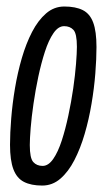

<svg xmlns="http://www.w3.org/2000/svg" viewBox="-20 -566 333 596"><path d="M111 10Q76.5 10 54.3 -1.4Q32.1 -12.8 21.6 -40.6Q11.1 -68.4 11.1 -116.5Q11.1 -152.9 14.8 -198.3Q18.4 -243.6 26.5 -292.1Q34.6 -340.5 47.8 -385.8Q61 -431.1 79.6 -467Q98.3 -503 123.1 -524.4Q147.9 -545.8 179.6 -545.8Q214.8 -545.8 237 -534.6Q259.2 -523.4 269.3 -496Q279.5 -468.7 279.5 -420Q279.5 -383.5 275.9 -337.9Q272.3 -292.2 264.1 -243.8Q256 -195.3 242.8 -150.3Q229.7 -105.4 211 -69.1Q192.3 -32.8 167.5 -11.4Q142.8 10 111 10ZM112.3 -51Q130.3 -51 145.3 -72.7Q160.3 -94.4 171.8 -130Q183.3 -165.5 192.2 -207.5Q201.2 -249.5 207.3 -291.5Q213.3 -333.5 216 -367.8Q218.7 -402.1 218.7 -420.7Q218.7 -461.9 207.9 -473.3Q197.2 -484.8 179 -484.8Q160.9 -484.8 146 -463.1Q131 -441.4 119.5 -405.8Q108 -370.3 99 -328.3Q90.1 -286.3 84 -244.3Q77.9 -202.3 75.2 -168.5Q72.5 -134.7 72.5 -115.7Q72.5 -75 83.3 -63Q94.1 -51 112.3 -51Z"/></svg>

Font: Georama ExtraCondensed Thin
Style: Italic
Weight: 100
Width: 2
Italic angle: -9°
Designer: Jean-Baptiste Levee
Foundry: Production Type
Version: Version 1.001